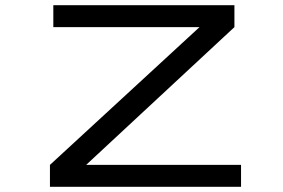

<svg xmlns="http://www.w3.org/2000/svg" viewBox="-20 -720 1090 740"><path d="M312 -84.5H909V0H172.5V-84.5L749 -615.5H185.5V-700H883.5V-615.5Z"/></svg>

Font: League Mono Extended
Style: Regular
Weight: 400
Width: 9
Designer: Tyler Finck
Foundry: The League of Moveable Type / Tyler Finck
Version: Version 2.210